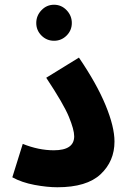

<svg xmlns="http://www.w3.org/2000/svg" viewBox="-20 -784 546 810"><path d="M32 -36Q72 -14 125.5 -4Q179 6 222 6Q346 6 404.5 -49Q463 -104 463 -187Q463 -249 425.5 -340Q388 -431 313 -541L175 -456Q248 -346 270.5 -291.5Q293 -237 293 -209Q293 -150 207 -150Q143 -150 76 -177ZM208 -612Q239 -612 261 -634Q283 -656 283 -687Q283 -718 261 -741Q239 -764 208 -764Q177 -764 155 -741Q133 -718 133 -687Q133 -656 155 -634Q177 -612 208 -612Z"/></svg>

Font: Noto Sans Arabic SemiCondensed Extra
Style: Regular
Weight: 800
Width: 4
Designer: Nadine Chahine - Monotype Design Team
Foundry: Monotype Imaging Inc.
Version: Version 1.902